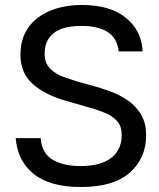

<svg xmlns="http://www.w3.org/2000/svg" viewBox="-20 -737 639 770"><path d="M456 -531Q450 -584 412 -608.5Q374 -633 306 -633Q231 -633 195 -604Q159 -575 159 -522Q159 -484 181 -462Q203 -440 234 -429Q265 -418 290 -410L359 -391Q388 -383 423.5 -370Q459 -357 491.5 -335Q524 -313 545 -279Q566 -245 566 -194Q566 -103 501 -45Q436 13 304 13Q180 13 115 -39.5Q50 -92 43 -183H143Q148 -122 191 -96.5Q234 -71 304 -71Q382 -71 425 -103Q468 -135 468 -196Q468 -231 449.5 -251.5Q431 -272 401 -284.5Q371 -297 334 -307L247 -332Q161 -356 111.5 -400Q62 -444 62 -518Q62 -581 93 -625.5Q124 -670 180 -693.5Q236 -717 309 -717Q422 -717 485 -665.5Q548 -614 552 -531Z"/></svg>

Font: 42dot Sans Medium
Style: Regular
Weight: 500
Designer: 42dot
Version: Version 1.000